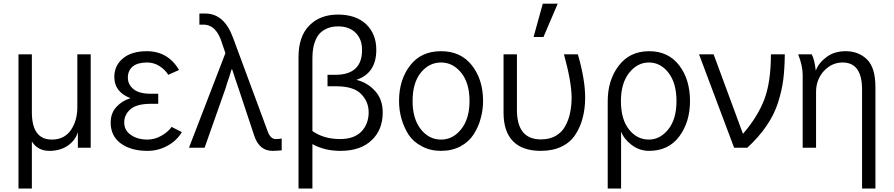

<svg xmlns="http://www.w3.org/2000/svg" viewBox="-20 -831 5026 1080"><path d="M84 229.5Q84 41 84 -525.4Q102.5 -525.4 159.2 -525.4Q159.2 -444.3 159.2 -200.2Q159.2 -45.9 271.5 -45.9Q341.8 -45.9 378.9 -99.6Q415 -153.3 415 -226.6Q415 -326.2 415 -525.4Q433.6 -525.4 490.2 -525.4Q490.2 -393.6 490.2 0Q472.7 0 418 0Q418 -21.5 418 -85Q418 -85 417 -85Q403.3 -41 361.3 -11.7Q318.4 17.6 257.8 17.6Q192.4 17.6 159.2 -35.2Q159.2 52.7 159.2 229.5Q140.6 229.5 84 229.5Z M602.5 -141.6Q602.5 -194.3 634.8 -229.5Q667 -264.6 712.9 -278.3Q712.9 -278.3 712.9 -279.3Q623 -313.5 623 -398.4Q623 -461.9 670.9 -502Q719.7 -543 805.7 -543Q924.8 -543 987.3 -437.5Q966.8 -428.7 926.8 -410.2Q907.2 -440.4 876 -460Q844.7 -479.5 807.6 -479.5Q753.9 -479.5 726.6 -457Q699.2 -433.6 699.2 -394.5Q699.2 -355.5 730.5 -330.1Q761.7 -303.7 828.1 -303.7Q841.8 -303.7 870.1 -303.7Q870.1 -290 870.1 -247.1Q859.4 -247.1 828.1 -247.1Q750 -247.1 713.9 -216.8Q678.7 -185.5 678.7 -142.6Q678.7 -97.7 715.8 -72.3Q752.9 -45.9 809.6 -45.9Q850.6 -45.9 887.7 -67.4Q925.8 -88.9 945.3 -117.2Q964.8 -107.4 1002.9 -87.9Q974.6 -40 922.9 -11.7Q871.1 17.6 808.6 17.6Q716.8 17.6 659.2 -24.4Q602.5 -66.4 602.5 -141.6Z M1043 0Q1094.7 -132.8 1248 -532.2Q1243.2 -544.9 1230.5 -583Q1199.2 -692.4 1124 -692.4Q1116.2 -692.4 1101.6 -692.4Q1101.6 -708 1101.6 -754.9Q1110.4 -754.9 1134.8 -754.9Q1241.2 -754.9 1291 -618.2Q1356.4 -442.4 1486.3 -90.8Q1502 -48.8 1530.3 -48.8Q1550.8 -48.8 1564.5 -51.8Q1564.5 -29.3 1564.5 14.6Q1534.2 17.6 1512.7 17.6Q1438.5 17.6 1410.2 -67.4Q1380.9 -156.2 1321.3 -335Q1318.4 -343.8 1306.6 -377.9Q1294.9 -412.1 1286.1 -440.4Q1285.2 -440.4 1282.2 -440.4Q1276.4 -419.9 1270.5 -401.4Q1264.6 -382.8 1257.8 -364.3Q1252 -345.7 1249 -335Q1210 -223.6 1130.9 0Q1108.4 0 1043 0Z M1659.2 229.5Q1659.2 44.9 1659.2 -510.7Q1659.2 -626 1719.7 -687.5Q1780.3 -749 1880.9 -749Q1982.4 -749 2040 -694.3Q2096.7 -639.6 2096.7 -550.8Q2096.7 -418.9 1984.4 -381.8Q2045.9 -367.2 2088.9 -320.3Q2132.8 -273.4 2132.8 -198.2Q2132.8 -100.6 2070.3 -42Q2007.8 17.6 1895.5 17.6Q1804.7 17.6 1737.3 -20.5Q1737.3 62.5 1737.3 229.5Q1717.8 229.5 1659.2 229.5ZM1737.3 -93.8Q1801.8 -48.8 1892.6 -48.8Q1971.7 -48.8 2012.7 -90.8Q2053.7 -133.8 2053.7 -199.2Q2053.7 -259.8 2010.7 -302.7Q1968.8 -345.7 1871.1 -345.7Q1854.5 -345.7 1822.3 -345.7Q1822.3 -361.3 1822.3 -410.2Q1833 -410.2 1866.2 -410.2Q2016.6 -410.2 2016.6 -549.8Q2016.6 -610.4 1980.5 -646.5Q1944.3 -682.6 1881.8 -682.6Q1838.9 -682.6 1809.6 -666Q1779.3 -650.4 1763.7 -623Q1749 -595.7 1743.2 -567.4Q1737.3 -539.1 1737.3 -505.9Q1737.3 -368.2 1737.3 -93.8Z M2300.8 -262.7Q2300.8 -163.1 2346.7 -104.5Q2392.6 -45.9 2460.9 -45.9Q2528.3 -45.9 2574.2 -104.5Q2621.1 -163.1 2621.1 -262.7Q2621.1 -364.3 2574.2 -421.9Q2527.3 -479.5 2460.9 -479.5Q2393.6 -479.5 2346.7 -421.9Q2300.8 -364.3 2300.8 -262.7ZM2224.6 -262.7Q2224.6 -382.8 2287.1 -462.9Q2348.6 -543 2460.9 -543Q2572.3 -543 2634.8 -462.9Q2697.3 -382.8 2697.3 -262.7Q2697.3 -211.9 2683.6 -164.1Q2670.9 -116.2 2643.6 -74.2Q2617.2 -33.2 2570.3 -7.8Q2522.5 17.6 2460.9 17.6Q2400.4 17.6 2353.5 -7.8Q2305.7 -32.2 2278.3 -73.2Q2252 -115.2 2238.3 -163.1Q2224.6 -210.9 2224.6 -262.7Z M2812.5 -196.3Q2812.5 -278.3 2812.5 -525.4Q2831.1 -525.4 2887.7 -525.4Q2887.7 -447.3 2887.7 -212.9Q2887.7 -46.9 3022.5 -46.9Q3071.3 -46.9 3105.5 -66.4Q3140.6 -86.9 3159.2 -121.1Q3178.7 -156.2 3186.5 -195.3Q3195.3 -235.4 3195.3 -282.2Q3195.3 -368.2 3152.3 -525.4Q3178.7 -525.4 3230.5 -525.4Q3271.5 -383.8 3271.5 -282.2Q3271.5 -220.7 3257.8 -168.9Q3245.1 -117.2 3216.8 -74.2Q3189.5 -31.2 3139.6 -6.8Q3089.8 17.6 3022.5 17.6Q2918 17.6 2865.2 -37.1Q2812.5 -91.8 2812.5 -196.3ZM2981.4 -623Q2994.1 -669.9 3033.2 -810.5Q3053.7 -810.5 3117.2 -810.5Q3096.7 -763.7 3037.1 -623Q3023.4 -623 2981.4 -623Z M3629.9 -45.9Q3692.4 -45.9 3738.3 -102.5Q3785.2 -159.2 3785.2 -262.7Q3785.2 -363.3 3740.2 -421.9Q3695.3 -479.5 3629.9 -479.5Q3565.4 -479.5 3518.6 -420.9Q3472.7 -362.3 3472.7 -262.7Q3472.7 -160.2 3517.6 -103.5Q3562.5 -45.9 3629.9 -45.9ZM3398.4 229.5Q3398.4 106.4 3398.4 -261.7Q3398.4 -379.9 3460 -460.9Q3521.5 -543 3631.8 -543Q3739.3 -543 3800.8 -462.9Q3861.3 -383.8 3861.3 -262.7Q3861.3 -144.5 3800.8 -63.5Q3740.2 17.6 3630.9 17.6Q3577.1 17.6 3533.2 -15.6Q3490.2 -47.9 3473.6 -90.8Q3473.6 15.6 3473.6 229.5Q3455.1 229.5 3398.4 229.5Z M3912.1 -525.4Q3932.6 -525.4 3994.1 -525.4Q4035.2 -413.1 4159.2 -78.1Q4241.2 -172.9 4279.3 -271.5Q4316.4 -370.1 4316.4 -525.4Q4342.8 -525.4 4394.5 -525.4Q4393.6 -442.4 4385.7 -381.8Q4377.9 -321.3 4356.4 -253.9Q4335 -186.5 4292 -124Q4250 -61.5 4183.6 0Q4159.2 0 4109.4 0Q4059.6 -130.9 3912.1 -525.4Z M4469.7 -525.4Q4489.3 -525.4 4545.9 -525.4Q4553.7 -510.7 4559.6 -488.3Q4564.5 -465.8 4566.4 -450.2Q4567.4 -445.3 4568.4 -435.5Q4568.4 -435.5 4569.3 -435.5Q4585.9 -478.5 4629.9 -510.7Q4673.8 -543 4736.3 -543Q4809.6 -543 4856.4 -497.1Q4904.3 -451.2 4904.3 -339.8Q4904.3 -150.4 4904.3 229.5Q4885.7 229.5 4829.1 229.5Q4829.1 90.8 4829.1 -327.1Q4829.1 -479.5 4719.7 -479.5Q4659.2 -479.5 4614.3 -431.6Q4570.3 -382.8 4570.3 -313.5Q4570.3 -209 4570.3 0Q4551.8 0 4495.1 0Q4495.1 -102.5 4495.1 -409.2Q4495.1 -460.9 4469.7 -525.4Z"/></svg>

Font: Gothic A1
Style: Regular
Weight: 400
Designer: HanYang I&C Co.,Ltd.
Version: Version 2.50